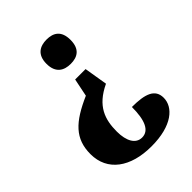

<svg xmlns="http://www.w3.org/2000/svg" viewBox="-212 -643 938 938"><g transform="rotate(-45 257.0 -174.0)"><path d="M281 -540C236 -540 197 -520 197 -456C197 -392 236 -372 281 -372C327 -372 363 -392 363 -456C363 -520 327 -540 281 -540ZM334 -182 314 -303H242L223 -210C96 -154 37 -99 37 8C37 124 130 192 275 192C419 192 485 130 485 66C485 6 434 -12 343 -12C343 81 320 129 273 129C230 129 206 87 206 21C206 -62 228 -132 334 -182Z"/></g></svg>

Font: Noto Serif Lao SemiCondensed ExtraBold
Style: Regular
Weight: 800
Width: 4
Designer: Monotype Design Team
Foundry: Monotype Imaging Inc.
Version: Version 2.003